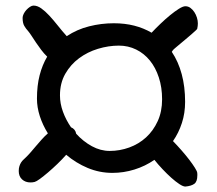

<svg xmlns="http://www.w3.org/2000/svg" viewBox="-20 -687 795 705"><path d="M48.8 -59.1Q48.8 -69.3 51.3 -76.9Q53.7 -84.5 57.4 -90.3Q61 -96.2 65.7 -100.3Q70.3 -104.5 74.2 -108.4Q83 -116.7 92.5 -127.7Q102.1 -138.7 112.3 -150.9Q122.6 -163.1 133.3 -175Q144 -187 155.8 -197.3Q136.7 -228 126.2 -260.5Q115.7 -293 115.7 -324.7Q115.7 -372.6 125.5 -410.6Q135.3 -448.7 153.3 -479Q141.6 -490.2 131.1 -504.2Q120.6 -518.1 111.8 -531.2Q103 -544.4 95.7 -555.7Q88.4 -566.9 83 -573.2Q75.2 -581.5 69.1 -592Q63 -602.5 63 -621.6Q63 -627.9 66.9 -636Q70.8 -644 76.9 -650.6Q83 -657.2 90.1 -661.9Q97.2 -666.5 103 -666.5Q117.2 -666.5 131.6 -656.2Q146 -646 160.9 -629.9Q175.8 -613.8 191.7 -593.8Q207.5 -573.7 225.1 -554.2Q262.7 -579.1 307.1 -590.3Q351.6 -601.6 397.9 -601.6Q438.5 -601.6 472.9 -592.8Q507.3 -584 536.6 -566.9Q551.3 -582.5 569.1 -599.6Q586.9 -616.7 604.5 -631.1Q622.1 -645.5 637 -654.8Q651.9 -664.1 660.6 -664.1Q670.9 -664.1 679.2 -658Q687.5 -651.9 693.6 -642.6Q699.7 -633.3 703.1 -622.3Q706.5 -611.3 706.5 -601.1Q706.5 -591.8 704.1 -581.1Q703.6 -579.6 697.5 -574Q691.4 -568.4 682.4 -560.5Q673.3 -552.7 662.6 -543.7Q651.9 -534.7 642.6 -526.9Q633.3 -519 626.5 -513.4Q619.6 -507.8 618.2 -506.3Q615.7 -503.9 614 -501.5Q612.3 -499 610.8 -496.6Q634.8 -460.9 647.2 -414.8Q659.7 -368.7 659.7 -313Q659.7 -271.5 647.9 -235.4Q636.2 -199.2 615.2 -168.9Q630.4 -153.3 646.2 -135.3Q662.1 -117.2 674.8 -100.6Q687.5 -84 695.6 -71Q703.6 -58.1 704.1 -53.2Q704.6 -50.3 704.6 -47.9Q704.6 -45.4 704.6 -43Q704.6 -20 693.4 -12Q682.1 -3.9 660.6 -2Q652.3 -2 638.7 -11Q625 -20 609.1 -34.2Q593.3 -48.3 576.9 -65.7Q560.5 -83 546.9 -100.1Q513.2 -76.7 473.6 -64.5Q434.1 -52.2 392.6 -52.2Q345.2 -52.2 302 -70.3Q258.8 -88.4 223.1 -118.7Q208.5 -102.1 190.7 -85Q172.9 -67.9 156.2 -53.7Q139.6 -39.6 126.5 -30Q113.3 -20.5 107.4 -19Q100.1 -17.1 91.8 -17.1Q73.2 -17.1 61 -28.3Q48.8 -39.6 48.8 -59.1ZM259.8 -195.8Q285.6 -167.5 317.4 -150.1Q349.1 -132.8 382.8 -132.8Q419.9 -132.8 454.8 -145.5Q489.7 -158.2 516.4 -182.6Q543 -207 559.1 -242.2Q575.2 -277.3 575.2 -322.3Q575.2 -366.2 563.2 -402.6Q551.3 -439 530.3 -464.8Q509.3 -490.7 480 -505.1Q450.7 -519.5 416.5 -519.5Q378.4 -519.5 339.8 -507.8Q301.3 -496.1 270.3 -473.1Q239.3 -450.2 219.7 -416Q200.2 -381.8 200.2 -336.9Q200.2 -306.6 211.2 -276.6Q222.2 -246.6 240.7 -219.7Q256.8 -212.9 259.8 -195.8Z"/></svg>

Font: Short Stack
Style: Regular
Weight: 400
Designer: James Grieshaber
Foundry: James Grieshaber
Version: Version 1.002